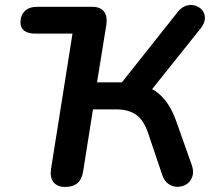

<svg xmlns="http://www.w3.org/2000/svg" viewBox="-20 -732 849 760"><path d="M238 8Q207 8 192 -10.5Q177 -29 182 -63L267 -599H119Q91 -599 76 -610.5Q61 -622 61 -643Q61 -672 78.5 -688.5Q96 -705 126 -705H345Q377 -705 391.5 -686.5Q406 -668 401 -634L364 -406H472L449 -389L683 -684Q699 -704 717.5 -709.5Q736 -715 753.5 -709.5Q771 -704 781.5 -690.5Q792 -677 791 -658Q790 -639 773 -618L570 -364L515 -401Q578 -391 616.5 -354Q655 -317 678 -251L739 -79Q748 -53 741.5 -33.5Q735 -14 719.5 -3.5Q704 7 684.5 7.5Q665 8 647.5 -3.5Q630 -15 622 -40L567 -203Q550 -255 520 -277Q490 -299 440 -299H348L309 -53Q304 -22 286.5 -7Q269 8 238 8Z"/></svg>

Font: Nunito ExtraLight
Style: Italic
Weight: 200
Italic angle: -9°
Designer: Vernon Adams
Foundry: Vernon Adams
Version: Version 3.602